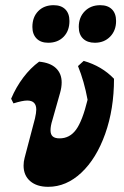

<svg xmlns="http://www.w3.org/2000/svg" viewBox="-20 -713 480 741"><path d="M71 -74Q71 -89 75 -104L115 -256Q120 -278 120 -290Q120 -325 85 -325Q67 -325 32 -314L23 -332Q42 -377 70 -414Q98 -451 131 -475Q174 -471 196 -450Q218 -429 218 -395Q218 -376 212 -355L182 -249Q175 -227 175 -210Q175 -194 183.5 -186.5Q192 -179 210 -179Q249 -179 273.5 -212.5Q298 -246 318 -328Q305 -399 281 -458L303 -478Q373 -458 420 -409Q420 -292 386 -196.5Q352 -101 294 -46.5Q236 8 166 8Q122 8 96.5 -14Q71 -36 71 -74ZM105 -609Q105 -647 127.5 -670Q150 -693 187 -693Q216 -693 232 -677Q248 -661 248 -632Q248 -594 225.5 -571Q203 -548 166 -548Q137 -548 121 -564.5Q105 -581 105 -609ZM284 -609Q284 -646 307 -669.5Q330 -693 367 -693Q396 -693 412 -677Q428 -661 428 -632Q428 -595 405 -571.5Q382 -548 346 -548Q317 -548 300.5 -564Q284 -580 284 -609Z"/></svg>

Font: Alegreya ExtraBold
Style: Italic
Weight: 800
Italic angle: -7°
Designer: Juan Pablo del Peral
Foundry: Huerta Tipografica
Version: Version 2.007; ttfautohint (v1.6)